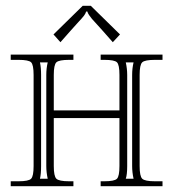

<svg xmlns="http://www.w3.org/2000/svg" viewBox="-20 -644 599 664"><path d="M166 -384.8V-262.2H393.1V-384.8Q393.1 -419.9 384.5 -428.5Q376 -437 340.8 -437H328.1V-455.1H542V-437H516.1Q481 -437 471.9 -428.5Q462.9 -419.9 462.9 -384.8V-69.8Q462.9 -34.7 471.9 -25.9Q481 -17.1 516.1 -17.1H542V0H328.1V-17.1H340.8Q376 -17.1 384.5 -25.9Q393.1 -34.7 393.1 -69.8V-235.8H166V-69.8Q166 -34.7 175 -25.9Q184.1 -17.1 219.2 -17.1H233.9V0H17.1V-17.1H43.9Q79.1 -17.1 87.6 -25.9Q96.2 -34.7 96.2 -69.8V-384.8Q96.2 -419.9 87.6 -428.5Q79.1 -437 43.9 -437H17.1V-455.1H233.9V-437H219.2Q184.1 -437 175 -428.5Q166 -419.9 166 -384.8ZM140.1 -384.8Q140.1 -407.7 145 -428.2H118.2Q122.1 -410.6 122.1 -384.8V-69.8Q122.1 -42 118.2 -25.9H145Q140.1 -47.9 140.1 -69.8ZM415 -428.2Q419.9 -406.2 419.9 -384.8V-69.8Q419.9 -40 415 -25.9H441.9Q437 -47.9 437 -69.8V-384.8Q437 -407.7 441.9 -428.2ZM293.9 -624 395 -524.9 370.1 -498 333 -540Q326.2 -547.9 314.7 -560.3Q303.2 -572.8 298.1 -578.6Q293 -584.5 288.1 -591.8Q283.2 -599.1 282.2 -604H277.8Q276.4 -597.7 270.5 -589.8Q264.6 -582 249 -565.4Q233.4 -548.8 226.1 -540L189 -498L165 -524.9L266.1 -624Z"/></svg>

Font: FoglihtenNo01
Style: Regular
Weight: 500
Version: Version 0.61